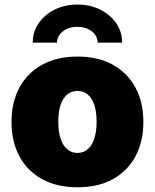

<svg xmlns="http://www.w3.org/2000/svg" viewBox="-20 -792 663 822"><path d="M312 9.8Q223.6 9.8 160.2 -25.1Q96.7 -60.1 63 -123Q29.3 -186 29.3 -270Q29.3 -354 63 -416.7Q96.7 -479.5 160.2 -514.6Q223.6 -549.8 312 -549.8Q400.4 -549.8 463.4 -514.6Q526.4 -479.5 560.1 -416.7Q593.8 -354 593.8 -270Q593.8 -186 560.1 -123Q526.4 -60.1 463.4 -25.1Q400.4 9.8 312 9.8ZM312 -137.2Q336.9 -137.2 355.5 -153.1Q374 -168.9 383.8 -199Q393.6 -229 393.6 -271Q393.6 -313.5 383.8 -342.8Q374 -372.1 355.5 -387.5Q336.9 -402.8 312 -402.8Q286.6 -402.8 267.8 -387.5Q249 -372.1 239.3 -342.8Q229.5 -313.5 229.5 -271Q229.5 -229 239.3 -199Q249 -168.9 267.8 -153.1Q286.6 -137.2 312 -137.2ZM311.5 -772.5Q366.2 -772.5 409.4 -750.7Q452.6 -729 477.8 -692.1Q502.9 -655.3 502.9 -609.4H397.9Q397.9 -638.2 373 -657.7Q348.1 -677.2 311.5 -677.2Q274.4 -677.2 249.3 -657.7Q224.1 -638.2 224.1 -609.4H120.1Q120.1 -655.3 145.3 -692.1Q170.4 -729 213.6 -750.7Q256.8 -772.5 311.5 -772.5Z"/></svg>

Font: Inter 16pt Black
Style: Regular
Weight: 900
Version: Version 4.001;git-66647c0bb